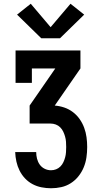

<svg xmlns="http://www.w3.org/2000/svg" viewBox="-20 -1004 540 1024"><path d="M252 0Q227 0 201.5 -5Q176 -10 153.5 -22Q131 -34 113.5 -52.5Q96 -71 84.5 -94Q73 -117 67.5 -142Q62 -167 61 -193H173Q173 -175 177.5 -157.5Q182 -140 192 -126Q202 -112 218 -104Q234 -96 252 -96Q266 -96 279 -101Q292 -106 302 -116Q312 -126 318 -139Q324 -152 327.5 -165Q331 -178 332 -192Q333 -206 333 -220Q333 -234 332 -248Q331 -262 327 -276Q323 -290 317 -302.5Q311 -315 301 -325Q291 -335 277.5 -340Q264 -345 250 -345H138V-441L275 -639H150V-562H63V-735H409V-639L272 -441Q298 -439 323 -430.5Q348 -422 369 -406Q390 -390 405 -368.5Q420 -347 429 -322.5Q438 -298 441.5 -272Q445 -246 445 -220Q445 -192 441 -164.5Q437 -137 426.5 -111.5Q416 -86 398.5 -64Q381 -42 357.5 -27Q334 -12 307 -6Q280 0 252 0ZM200 -800 71 -926 144 -984 250 -859 356 -984 429 -926 300 -800Z"/></svg>

Font: Iosevka Slab
Style: Bold
Weight: 700
Monospace: yes
Designer: Belleve Invis
Foundry: Belleve Invis
Version: Version 11.1.1; ttfautohint (v1.8.3)